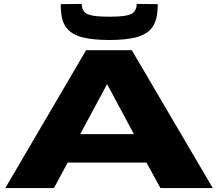

<svg xmlns="http://www.w3.org/2000/svg" viewBox="-20 -959 1111 979"><path d="M7 0 419 -703H652L1065 0H798L727 -130H325L255 0ZM389 -275H663L526 -530ZM537 -755Q454 -755 401 -768.5Q348 -782 321 -814.5Q294 -847 291 -906Q289 -923 290 -938L397 -939Q397 -935 397.5 -932Q398 -929 398 -926Q400 -909 411.5 -897Q423 -885 452 -879.5Q481 -874 537 -874Q593 -874 622 -879.5Q651 -885 662 -897Q673 -909 676 -926Q676 -929 676.5 -932Q677 -935 677 -939L784 -938Q785 -923 783 -906Q779 -847 752.5 -814.5Q726 -782 673 -768.5Q620 -755 537 -755Z"/></svg>

Font: Georama ExtraExtended
Style: Bold
Weight: 700
Width: 8
Designer: Jean-Baptiste Levee
Foundry: Production Type
Version: Version 1.000